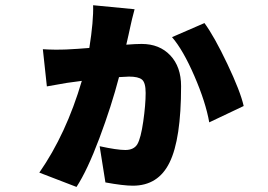

<svg xmlns="http://www.w3.org/2000/svg" viewBox="-20 -657 1040 746"><path d="M341.8 -636.7 502.9 -621.1Q491.2 -577.1 487.3 -557.6Q485.4 -547.9 479.5 -522Q473.6 -496.1 470.7 -483.4Q507.8 -486.3 530.3 -486.3Q599.6 -486.3 641.6 -441.9Q683.6 -397.5 683.6 -322.3Q683.6 -116.2 638.7 -25.4Q594.7 64.5 496.1 64.5Q459 64.5 389.6 51.8L367.2 -88.9Q434.6 -74.2 466.8 -74.2Q500 -74.2 513.7 -96.7Q527.3 -120.1 536.6 -185.1Q545.9 -250 545.9 -295.9Q545.9 -335.9 531.7 -347.7Q517.6 -359.4 481.4 -359.4Q471.7 -359.4 442.4 -357.4Q413.1 -245.1 366.2 -120.1Q319.3 4.9 277.3 69.3L132.8 13.7Q237.3 -136.7 297.9 -342.8Q266.6 -338.9 240.2 -335Q165 -322.3 162.1 -321.3L146.5 -465.8Q191.4 -462.9 238.3 -464.8Q281.2 -466.8 327.1 -470.7Q343.8 -576.2 341.8 -636.7ZM648.4 -512.7 774.4 -567.4Q812.5 -515.6 863.3 -408.7Q914.1 -301.8 926.8 -245.1L793 -181.6Q779.3 -259.8 735.4 -361.3Q691.4 -462.9 648.4 -512.7Z"/></svg>

Font: Gen Shin Gothic Monospace Heavy
Style: Bold
Weight: 800
Designer: [Source Han Sans]
Ryoko NISHIZUKA  (kana & ideographs); Paul D. Hunt (Latin, Greek & Cyrillic); Wenlong ZHANG  (bopomofo
Version: Version 1.002.20150607